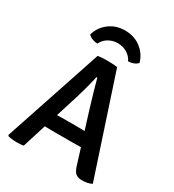

<svg xmlns="http://www.w3.org/2000/svg" viewBox="-212 -1017 1040 1145"><g transform="rotate(30 308.5 -444.5)"><path d="M242.5 -683Q256 -685 276 -686Q296 -687 310.5 -687Q324 -687 344 -686Q364 -685 376.5 -682.5L599 -7.5Q586.5 0 568 3.5Q549.5 7 531.5 7Q503.5 7 488 -5.8Q472.5 -18.5 461.5 -55L359 -384Q345.5 -427 331.2 -477.5Q317 -528 305.5 -569.5H300Q295 -546.5 287.8 -518.2Q280.5 -490 273 -463.2Q265.5 -436.5 259.5 -416L128.5 1Q117.5 3.5 104.8 4.2Q92 5 78 5Q63.5 5 48 3Q32.5 1 21.5 -2L17.5 -8.5ZM234 -160.5Q229 -160.5 215.8 -160.8Q202.5 -161 189 -161.2Q175.5 -161.5 170.5 -161.5H114L150 -255.5H200Q205 -255.5 217 -255.8Q229 -256 240.8 -256.2Q252.5 -256.5 257.5 -256.5H352Q357.5 -256.5 369.2 -256.2Q381 -256 393.5 -255.8Q406 -255.5 411 -255.5H462L493 -161.5H437Q431.5 -161.5 418 -161.2Q404.5 -161 391 -160.8Q377.5 -160.5 372.5 -160.5ZM480 -771Q469 -758.5 451.2 -751.8Q433.5 -745 415.5 -745.5Q402 -774.5 373.5 -791.5Q345 -808.5 310 -808.5Q275 -808.5 246.5 -791.5Q218 -774.5 204.5 -745.5Q187 -745 169 -751.8Q151 -758.5 140 -771Q155.5 -826 201.2 -861Q247 -896 310 -896Q373 -896 418.8 -861Q464.5 -826 480 -771Z"/></g></svg>

Font: Signika Light Medium
Style: Regular
Weight: 500
Version: Version 2.003;gftools[0.9.32]